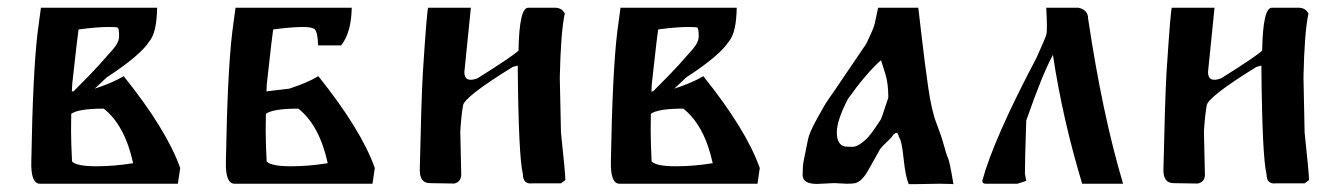

<svg xmlns="http://www.w3.org/2000/svg" viewBox="-20 -467 3403 488"><path d="M225.1 -44.4Q270 -44.4 318.4 -52.2Q297.4 -148.4 243.7 -190.9Q179.2 -190.9 161.1 -177.7L160.6 -135.7Q160.6 -104.5 163.1 -56.6Q174.8 -44.4 225.1 -44.4ZM167 -234.9Q213.4 -281.2 232.4 -302.5Q251.5 -323.7 267.1 -341.6Q282.7 -359.4 282.7 -375Q282.7 -395.5 278.6 -397Q274.4 -398.4 256.8 -398.4Q224.6 -398.4 179.7 -392.1Q177.2 -373 175.3 -357.9L163.6 -253.9L162.6 -233.4L163.6 -234.9ZM379.4 -447.3Q378.4 -384.8 359.9 -362.3Q336.4 -325.7 251.5 -270.5L220.7 -241.7Q265.1 -255.9 294.4 -273.4Q403.3 -137.7 438 -40L432.1 0H81.5Q57.6 0 59.6 -59.1Q63.5 -283.7 75.7 -385.3L84 -447.3Z M719.7 -44.4Q764.6 -44.4 813 -52.2Q792 -148.4 738.3 -190.9Q673.8 -190.9 655.8 -177.7L655.3 -135.7Q655.3 -104.5 657.7 -56.6Q669.4 -44.4 719.7 -44.4ZM751.5 -398.4Q719.2 -398.4 674.3 -392.1Q671.9 -373 669.9 -357.9L658.2 -253.9L657.2 -233.4L658.2 -234.9L715.3 -241.7Q759.8 -255.9 789.1 -273.4Q897.9 -137.7 932.6 -40L926.8 0H576.2Q552.2 0 554.2 -59.1Q558.1 -283.7 570.3 -385.3L578.6 -447.3H874Q873 -384.8 847.2 -351.6H788.6Q787.1 -389.6 778.1 -394Q769 -398.4 751.5 -398.4Z M1176.8 -447.3 1160.2 -283.2Q1161.1 -255.4 1193.8 -268.1Q1281.2 -322.8 1297.9 -338.4Q1299.8 -447.3 1322.3 -447.3H1392.6Q1408.7 -446.3 1415.5 -432.6Q1405.3 -386.2 1402.8 -270.5L1405.8 -130.4Q1417 -25.4 1417 -9.3L1405.8 -1H1333.5Q1309.1 2 1309.1 -23.9Q1297.9 -67.4 1295.9 -300.3L1283.2 -296.9Q1156.7 -218.8 1156.7 -197.8Q1152.3 -173.3 1149.9 -132.3L1152.3 -23.9Q1152.3 -4.4 1134.3 -0.5L1072.8 -1.5Q1046.9 -1.5 1046.9 -34.7Q1050.8 -213.4 1054.7 -281.2Q1065.4 -447.3 1068.4 -447.3Z M1698.2 -44.4Q1743.2 -44.4 1791.5 -52.2Q1770.5 -148.4 1716.8 -190.9Q1652.3 -190.9 1634.3 -177.7L1633.8 -135.7Q1633.8 -104.5 1636.2 -56.6Q1647.9 -44.4 1698.2 -44.4ZM1640.1 -234.9Q1686.5 -281.2 1705.6 -302.5Q1724.6 -323.7 1740.2 -341.6Q1755.9 -359.4 1755.9 -375Q1755.9 -395.5 1751.7 -397Q1747.6 -398.4 1730 -398.4Q1697.8 -398.4 1652.8 -392.1Q1650.4 -373 1648.4 -357.9L1636.7 -253.9L1635.7 -233.4L1636.7 -234.9ZM1852.5 -447.3Q1851.6 -384.8 1833 -362.3Q1809.6 -325.7 1724.6 -270.5L1693.8 -241.7Q1738.3 -255.9 1767.6 -273.4Q1876.5 -137.7 1911.1 -40L1905.3 0H1554.7Q1530.8 0 1532.7 -59.1Q1536.6 -283.7 1548.8 -385.3L1557.1 -447.3Z M2132.3 0 2102.5 -1.5H2097.2L2057.1 0.5Q2020 0.5 2020 -22Q2020 -44.4 2022.5 -57.4Q2024.9 -70.3 2027.8 -83.5Q2030.8 -96.7 2033.7 -112.8Q2036.6 -128.9 2057.1 -166.3Q2077.6 -203.6 2086.7 -216.1Q2095.7 -228.5 2136.2 -288.6Q2176.8 -348.6 2181.6 -355.5Q2194.3 -382.3 2198.2 -391.8Q2202.1 -401.4 2203.6 -408.2Q2205.1 -415 2207.8 -428Q2210.4 -440.9 2211.9 -447.3H2314Q2314.9 -438.5 2322.8 -372.1Q2330.6 -305.7 2339.1 -245.6Q2347.7 -185.5 2360.4 -153.1Q2373 -120.6 2379.2 -97.4Q2385.3 -74.2 2389.6 -64.9Q2394 -55.7 2403.3 1Q2401.4 0.5 2368.2 0L2307.6 1H2289.6Q2281.2 -19 2276.6 -64.5Q2272 -109.9 2264.6 -119.1Q2264.2 -123.5 2261.7 -127.2Q2259.3 -130.9 2255.1 -128.2Q2251 -125.5 2249 -122.3Q2247.1 -119.1 2245.1 -117.2Q2243.2 -115.2 2239.3 -111.3Q2235.4 -107.4 2226.8 -99.1Q2218.3 -90.8 2215.8 -86.2Q2213.4 -81.5 2211.9 -79.1Q2210.4 -76.7 2196.8 -52Q2183.1 -27.3 2181.4 -25.1Q2179.7 -22.9 2176.8 -19Q2173.8 -15.1 2172.9 -14.4Q2171.9 -13.7 2169.2 -10.7Q2166.5 -7.8 2165 -7.1Q2163.6 -6.3 2158.4 -3.2Q2153.3 0 2132.3 0ZM2219.2 -314Q2181.6 -280.8 2135.3 -215.8Q2106.9 -161.1 2106.9 -130.4Q2106.9 -99.6 2127 -94.7Q2138.7 -93.8 2147.5 -93.8Q2156.2 -93.8 2168.5 -102.5Q2180.7 -111.3 2188.5 -120.6Q2196.3 -129.9 2206.1 -144.5Q2215.8 -159.2 2219.2 -164.1Q2222.2 -171.4 2229.2 -193.1Q2236.3 -214.8 2237.8 -218.8Q2237.8 -255.9 2230 -280Q2222.2 -304.2 2219.2 -314Z M2639.2 -378.4Q2642.6 -386.7 2639.2 -447.3H2721.2Q2745.6 -441.9 2745.6 -419.9Q2781.7 -177.2 2834.5 0H2804.2H2730.5Q2680.2 -167 2656.2 -327.6Q2628.9 -277.3 2588.4 -160.6Q2585 -62 2585 -25.4L2588.4 -7.3L2565.9 0H2484.9Q2477.1 0 2476.6 -7.3Q2505.4 -113.8 2614.3 -319.8Q2637.2 -370.6 2639.2 -378.4Z M3066.9 -447.3 3050.3 -283.2Q3051.3 -255.4 3084 -268.1Q3171.4 -322.8 3188 -338.4Q3189.9 -447.3 3212.4 -447.3H3282.7Q3298.8 -446.3 3305.7 -432.6Q3295.4 -386.2 3293 -270.5L3295.9 -130.4Q3307.1 -25.4 3307.1 -9.3L3295.9 -1H3223.6Q3199.2 2 3199.2 -23.9Q3188 -67.4 3186 -300.3L3173.3 -296.9Q3046.9 -218.8 3046.9 -197.8Q3042.5 -173.3 3040 -132.3L3042.5 -23.9Q3042.5 -4.4 3024.4 -0.5L2962.9 -1.5Q2937 -1.5 2937 -34.7Q2940.9 -213.4 2944.8 -281.2Q2955.6 -447.3 2958.5 -447.3Z"/></svg>

Font: Panteley
Style: Regular
Weight: 500
Designer: Kalashnikov Yuriy
Foundry: Øêîëà ïàâà èìåíè ñâÿòîãî àâíîàïîñòîëüíîãî Âëàäèìèà
Version: Version 1.80 April 12, 2018